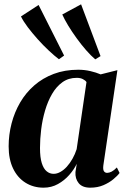

<svg xmlns="http://www.w3.org/2000/svg" viewBox="-20 -857 590 888"><path d="M458 -92.5Q455.5 -72.5 460.8 -65Q466 -57.5 475.5 -57.5Q485 -57.5 496.2 -63.2Q507.5 -69 520.5 -82.5L533 -57Q523.5 -44 504.2 -28Q485 -12 458.2 -0.5Q431.5 11 397.5 11Q361 11 344 -9.8Q327 -30.5 329 -61.5L335 -99.5Q322.5 -73 300.2 -47.8Q278 -22.5 248 -5.8Q218 11 181.5 11Q134.5 11 97.8 -12Q61 -35 40.5 -77.8Q20 -120.5 20 -180Q20 -234 33.5 -286Q47 -338 73.2 -383Q99.5 -428 138.5 -462Q177.5 -496 228.5 -515.2Q279.5 -534.5 342 -534.5Q371 -534.5 397.8 -528.2Q424.5 -522 445.5 -513L523 -532.5ZM380 -477.5Q374.5 -485.5 363 -491.2Q351.5 -497 335 -497Q297 -497 268.8 -476.8Q240.5 -456.5 220.8 -422.5Q201 -388.5 188.5 -346Q176 -303.5 170.5 -258.8Q165 -214 165 -172.5Q165 -129 173.2 -102.8Q181.5 -76.5 195.8 -64.8Q210 -53 228 -53Q243.5 -53 259.2 -61.8Q275 -70.5 289.2 -86.2Q303.5 -102 315.2 -122.8Q327 -143.5 334.5 -167ZM252.5 -583Q232 -598.5 206 -622.8Q180 -647 154.5 -675.5Q129 -704 108.2 -731.5Q87.5 -759 77 -781L158.5 -834L276.5 -600ZM420.5 -582.5Q400.5 -599.5 378 -625.2Q355.5 -651 334 -680.8Q312.5 -710.5 295.2 -739Q278 -767.5 268 -790L355 -837L445 -597.5Z"/></svg>

Font: Merriweather 96pt
Style: Bold Italic
Weight: 700
Italic angle: -7.8°
Version: Version 2.101